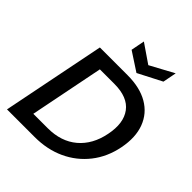

<svg xmlns="http://www.w3.org/2000/svg" viewBox="-249 -1077 1228 1228"><g transform="rotate(45 365.0 -463.0)"><path d="M413 -700Q525 -700 599 -657Q673 -614 703 -534.5Q733 -455 712 -347Q691 -240 629.5 -162Q568 -84 477 -42Q386 0 273 0H23L163 -700ZM292 -99Q413 -99 490.5 -164.5Q568 -230 591 -347Q615 -465 564.5 -533Q514 -601 393 -601H262L162 -99ZM623 -926 605 -833 444 -750 317 -833 335 -926 462 -839Z"/></g></svg>

Font: Albert Sans SemiBold
Style: Italic
Weight: 600
Italic angle: -11.25°
Designer: Andreas Rasmussen
Foundry: a.Foundry
Version: Version 1.025